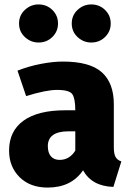

<svg xmlns="http://www.w3.org/2000/svg" viewBox="-20 -829 589 867"><path d="M195 18Q116 18 68.5 -29Q21 -76 21 -149Q21 -237 86 -284Q151 -331 274 -331H320Q320 -383 307 -403Q294 -423 237 -423Q188 -423 98 -395L59 -510Q110 -530 164.5 -540.5Q219 -551 264 -551Q386 -551 440 -502.5Q494 -454 494 -358V-164Q494 -134 502 -120Q510 -106 528 -100L492 15Q395 12 355 -60Q302 18 195 18ZM249 -107Q294 -107 320 -149V-236H290Q196 -236 196 -169Q196 -139 210 -123Q224 -107 249 -107ZM154 -637Q119 -637 92.5 -661.5Q66 -686 66 -723Q66 -760 92.5 -784.5Q119 -809 154 -809Q191 -809 216.5 -784Q242 -759 242 -723Q242 -687 216.5 -662Q191 -637 154 -637ZM392 -637Q357 -637 330.5 -661.5Q304 -686 304 -723Q304 -760 330.5 -784.5Q357 -809 392 -809Q429 -809 454.5 -784Q480 -759 480 -723Q480 -687 454.5 -662Q429 -637 392 -637Z"/></svg>

Font: Trujillo ExtraBold
Style: Regular
Weight: 800
Designer: Fira Sans original fonts by bBox Type GmbH, Carrois Corporate GbR, & Edenspiekermann AG / Changes by Cristiano Sobral
Foundry: Fira Sans original fonts by bBox Type GmbH, Carrois Corporate GbR, & Edenspiekermann AG / Changes by Cristiano Sobral
Version: Version 4.301;July 28, 2020;FontCreator 13.0.0.2655 64-bit